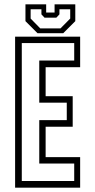

<svg xmlns="http://www.w3.org/2000/svg" viewBox="-20 -870 442 890"><path d="M50 0V-700H351.5V-558.5H191.5V-424H317V-282.5H191.5V-141.5H351.5V0ZM81 -31H324V-112H162V-313H289.5V-394H162V-589.5H324V-670.5H81ZM154 -716 98 -772V-850H194V-812H233V-850H329V-772L273 -716ZM166.5 -738.5H260.5L305.5 -784V-827H255.5V-803.5L241 -788H186.5L172 -803.5V-827H122V-784Z"/></svg>

Font: Tourney Condensed Light
Style: Regular
Weight: 300
Width: 3
Designer: Tyler Finck
Foundry: Etcetera Type Co
Version: Version 1.010; ttfautohint (v1.8.3)